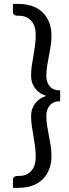

<svg xmlns="http://www.w3.org/2000/svg" viewBox="-20 -786 340 951"><path d="M209.5 -212.5Q209.5 -187.5 213.5 -163Q217.5 -138.5 222.2 -113.8Q227 -89 231 -64.2Q235 -39.5 235 -13.5Q235 21 224.5 50Q214 79 193.5 100Q173 121 142.2 132.8Q111.5 144.5 70.5 144.5H44V104.5Q44 94.5 51 90Q58 85.5 64 85.5H74Q112.5 85.5 134.8 60.5Q157 35.5 157 -8Q157 -36 153.5 -62Q150 -88 145.5 -112.8Q141 -137.5 137.5 -162Q134 -186.5 134 -211.5Q134 -230 139.5 -246Q145 -262 155.2 -275Q165.5 -288 179.2 -297.2Q193 -306.5 209.5 -311Q193 -315.5 179.2 -324.8Q165.5 -334 155.2 -346.8Q145 -359.5 139.5 -375.8Q134 -392 134 -411Q134 -436 137.5 -460.5Q141 -485 145.5 -509.8Q150 -534.5 153.5 -560.5Q157 -586.5 157 -614.5Q157 -657.5 134.8 -682.8Q112.5 -708 74 -708H64Q58 -708 51 -712.5Q44 -717 44 -727V-766.5H70.5Q111.5 -766.5 142.2 -755Q173 -743.5 193.5 -722.5Q214 -701.5 224.5 -672.5Q235 -643.5 235 -609Q235 -583 231 -558Q227 -533 222.2 -508.5Q217.5 -484 213.5 -459.5Q209.5 -435 209.5 -410Q209.5 -378 227 -358Q244.5 -338 278 -338V-284.5Q244.5 -284.5 227 -264.2Q209.5 -244 209.5 -212.5Z"/></svg>

Font: Lato TR
Style: Regular
Weight: 400
Designer: Lukasz Dziedzic
Foundry: tyPoland Lukasz Dziedzic
Version: Version 1.104 2013